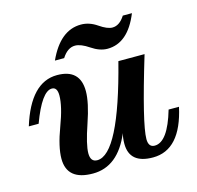

<svg xmlns="http://www.w3.org/2000/svg" viewBox="-105 -819 965 941"><g transform="rotate(-15 377.5 -348.5)"><path d="M253.9 11.7Q122.6 11.7 122.6 -98.1Q122.6 -158.2 158 -252.2Q193.4 -346.2 193.4 -400.9Q193.4 -442.9 166 -442.9Q114.7 -442.9 59.1 -293H9.3Q73.2 -500 207.5 -500Q324.2 -500 324.2 -387.7Q324.2 -329.6 290.5 -231.4Q256.8 -133.3 256.8 -89.8Q256.8 -45.9 291 -45.9Q402.8 -45.9 516.1 -488.3H648.9Q549.8 -160.2 549.8 -83.5Q549.8 -42 581.5 -42Q647.9 -42 692.4 -195.3H745.1Q699.7 11.7 558.6 11.7Q439.5 11.7 439.5 -89.4Q439.5 -118.7 445.8 -142.1Q381.8 11.7 253.9 11.7ZM481 -560.5Q441.9 -560.5 400.4 -588.6Q358.9 -616.7 330.1 -616.7Q292 -616.7 263.2 -571.3H216.3Q278.8 -709 384.8 -709Q426.8 -709 466.1 -681.9Q505.4 -654.8 531.2 -654.8Q567.4 -654.8 594.7 -698.2H641.1Q585.4 -560.5 481 -560.5Z"/></g></svg>

Font: Munson
Style: Bold Italic
Weight: 700
Italic angle: -12°
Designer: Paul James MIller
Foundry: High-Logic / Made with FontCreator
Version: Version 2.10;May 5, 2019;FontCreator 11.5.0.2430 64-bit